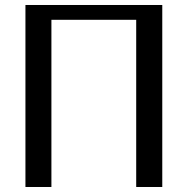

<svg xmlns="http://www.w3.org/2000/svg" viewBox="-20 -746 749 766"><path d="M81.5 0V-726.1H627.4V0H523.4V-667H185.1V0Z"/></svg>

Font: Federov2
Style: Regular
Weight: 400
Designer: Olexa M. Volochay | Cyreal.org
Foundry: Olexa M. Volochay | Cyreal.org
Version: Version 1.000